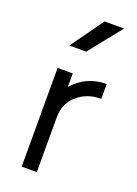

<svg xmlns="http://www.w3.org/2000/svg" viewBox="-134 -747 575 804"><g transform="rotate(20 153.0 -345.0)"><path d="M137.2 -439.9V-379.9Q196.3 -446.8 286.1 -446.8V-380.9Q224.1 -380.9 180.7 -344Q137.2 -307.1 137.2 -243.2V0H69.8V-439.9ZM159.2 -544.9H84L188 -689.9H274.9Z"/></g></svg>

Font: Arcon-Regular
Style: Regular
Weight: 400
Designer: M. Zarth
Foundry: martin zarth - visuelle & digitale kommunikation
Version: Version 1.131;PS 001.131;hotconv 1.0.70;makeotf.lib2.5.58329